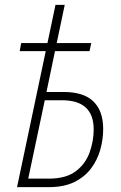

<svg xmlns="http://www.w3.org/2000/svg" viewBox="-20 -769 499 789"><path d="M50 0 168 -559H61L67 -592H175L208 -749H246L213 -592H355L348 -559H206L171 -391H242Q324 -391 364 -352Q404 -313 404 -239Q404 -196 392 -153.5Q380 -111 354 -76.5Q328 -42 285.5 -21Q243 0 181 0ZM181 -35Q251 -35 291 -65Q331 -95 348 -142Q365 -189 365 -237Q365 -357 235 -357H164L96 -35Z"/></svg>

Font: Noto Sans Condensed ExtraLight
Style: Italic
Weight: 200
Width: 3
Italic angle: -12°
Designer: Monotype Design Team
Foundry: Monotype Imaging Inc.
Version: Version 2.013; ttfautohint (v1.8.4.7-5d5b)